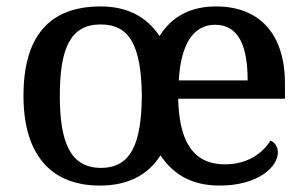

<svg xmlns="http://www.w3.org/2000/svg" viewBox="-20 -567 953 597"><path d="M290 10C376 10 439 -21 479 -84C520 -23 578 10 663 10C784 10 844 -49 844 -93C844 -112 833 -125 821 -130C797 -91 750 -56 680 -56C573 -56 537 -138 534 -260H866V-307C866 -465 784 -547 652 -547C574 -547 515 -517 476 -455C435 -517 373 -547 293 -547C135 -547 53 -456 53 -269C53 -81 143 10 290 10ZM294 -45C200 -45 166 -122 166 -269C166 -417 199 -491 293 -491C383 -491 419 -425 421 -270C420 -120 387 -45 294 -45ZM750 -317H536C542 -429 581 -490 649 -490C723 -490 750 -422 750 -317Z"/></svg>

Font: Noto Serif Telugu Medium
Style: Regular
Weight: 500
Designer: Jelle Bosma - Monotype Design Team
Foundry: Monotype Imaging Inc.
Version: Version 2.005